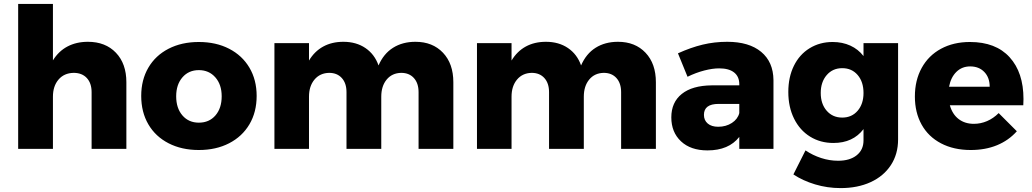

<svg xmlns="http://www.w3.org/2000/svg" viewBox="-20 -762 5283 983"><path d="M627 -341V0H449V-290Q449 -336 424.5 -362.5Q400 -389 357 -389Q308 -388 279.5 -354.5Q251 -321 251 -267V0H73V-742H251V-453Q280 -500 325.5 -524Q371 -548 430 -548Q520 -548 573.5 -492Q627 -436 627 -341Z M1294 -271Q1294 -188 1257 -125.5Q1220 -63 1153 -28.5Q1086 6 998 6Q910 6 843 -28.5Q776 -63 739.5 -125.5Q703 -188 703 -271Q703 -353 739.5 -415.5Q776 -478 843 -512.5Q910 -547 998 -547Q1086 -547 1153 -512.5Q1220 -478 1257 -415.5Q1294 -353 1294 -271ZM882 -269Q882 -208 914 -171Q946 -134 998 -134Q1051 -134 1083 -171Q1115 -208 1115 -269Q1115 -329 1082.5 -366Q1050 -403 998 -403Q946 -403 914 -366Q882 -329 882 -269Z M2301 -341V0H2123V-290Q2123 -336 2099 -362.5Q2075 -389 2034 -389Q1987 -388 1959.5 -354.5Q1932 -321 1932 -267V0H1754V-290Q1754 -336 1730 -362.5Q1706 -389 1665 -389Q1618 -388 1590 -354.5Q1562 -321 1562 -267V0H1385V-541H1562V-452Q1590 -499 1634.5 -523.5Q1679 -548 1738 -548Q1804 -548 1851 -516Q1898 -484 1918 -427Q1944 -487 1992.5 -517.5Q2041 -548 2107 -548Q2195 -548 2248 -492Q2301 -436 2301 -341Z M3338 -341V0H3160V-290Q3160 -336 3136 -362.5Q3112 -389 3071 -389Q3024 -388 2996.5 -354.5Q2969 -321 2969 -267V0H2791V-290Q2791 -336 2767 -362.5Q2743 -389 2702 -389Q2655 -388 2627 -354.5Q2599 -321 2599 -267V0H2422V-541H2599V-452Q2627 -499 2671.5 -523.5Q2716 -548 2775 -548Q2841 -548 2888 -516Q2935 -484 2955 -427Q2981 -487 3029.5 -517.5Q3078 -548 3144 -548Q3232 -548 3285 -492Q3338 -436 3338 -341Z M3940 -352V0H3765V-61Q3711 8 3602 8Q3516 8 3466.5 -38.5Q3417 -85 3417 -161Q3417 -238 3470.5 -281Q3524 -324 3624 -325H3765V-331Q3765 -370 3738.5 -391Q3712 -412 3662 -412Q3628 -412 3585.5 -401Q3543 -390 3500 -369L3451 -489Q3517 -519 3577.5 -533.5Q3638 -548 3703 -548Q3815 -548 3877 -496.5Q3939 -445 3940 -352ZM3765 -183V-230H3659Q3584 -230 3584 -174Q3584 -146 3603.5 -129.5Q3623 -113 3657 -113Q3697 -113 3727 -132.5Q3757 -152 3765 -183Z M4578 -541V-48Q4578 27 4541 83.5Q4504 140 4437.5 170.5Q4371 201 4284 201Q4216 201 4153 182Q4090 163 4042 131L4104 8Q4141 33 4184 47Q4227 61 4271 61Q4331 61 4366 33Q4401 5 4401 -43V-101Q4347 -30 4247 -30Q4180 -30 4127.5 -62.5Q4075 -95 4045.5 -154.5Q4016 -214 4016 -291Q4016 -367 4044.5 -425Q4073 -483 4125 -515Q4177 -547 4243 -547Q4293 -547 4333.5 -528.5Q4374 -510 4401 -475V-541ZM4401 -286Q4401 -343 4371 -378Q4341 -413 4292 -413Q4243 -413 4212.5 -377.5Q4182 -342 4182 -286Q4182 -230 4212.5 -195Q4243 -160 4292 -160Q4341 -160 4371 -195Q4401 -230 4401 -286Z M5220 -255Q5220 -234 5219 -223H4843Q4856 -177 4888 -152.5Q4920 -128 4966 -128Q5001 -128 5033.5 -142Q5066 -156 5093 -183L5186 -90Q5144 -43 5084.5 -18.5Q5025 6 4950 6Q4863 6 4798 -28Q4733 -62 4698.5 -124Q4664 -186 4664 -268Q4664 -351 4699 -414.5Q4734 -478 4798 -512.5Q4862 -547 4946 -547Q5078 -547 5149 -469Q5220 -391 5220 -255ZM5047 -318Q5047 -365 5019.5 -393.5Q4992 -422 4947 -422Q4905 -422 4876.5 -394Q4848 -366 4839 -318Z"/></svg>

Font: Montserrat V1
Style: Bold
Weight: 700
Designer: Julieta Ulanovsky
Foundry: Julieta Ulanovsky
Version: Version 6.001